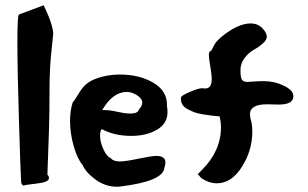

<svg xmlns="http://www.w3.org/2000/svg" viewBox="-20 -702 1168 729"><path d="M46 -541Q46 -645 52 -647L146 -682Q182 -606 182 -573Q182 -568 175 -504.5Q168 -441 168 -360Q168 -264 166 -210L160 -39Q166 -33 166 -26Q166 -10 119 -5Q72 0 70 3Q60 0 60 -16Q58 -47 52 -242.5Q46 -438 46 -541Z M246 -243Q246 -282 256 -313Q264 -322 277 -344Q290 -366 303 -378.5Q316 -391 336 -400Q382 -419 436 -419Q508 -419 561 -388.5Q614 -358 614 -304V-297Q616 -290 616 -276Q616 -233 576 -209.5Q536 -186 478 -186Q414 -186 366 -212Q360 -204 360 -187Q360 -162 373 -134.5Q386 -107 400 -102Q410 -89 436 -89Q456 -89 506 -99.5Q556 -110 574 -110Q608 -110 608 -85Q608 -76 604 -65Q600 -14 438 6Q434 7 424 7Q380 7 343 -20Q306 -47 294 -75Q274 -98 260 -146.5Q246 -195 246 -243ZM368 -284H370H378Q398 -284 426 -277.5Q454 -271 472 -271H480Q504 -272 508 -287Q520 -300 520 -312Q520 -328 500 -340.5Q480 -353 462 -353Q408 -353 368 -284Z M667 -331Q666 -338 699.5 -352.5Q733 -367 747 -367Q749 -367 753.5 -366.5Q758 -366 759 -366Q784 -366 784 -402Q784 -417 778.5 -449.5Q773 -482 773 -492Q773 -509 782 -509L795 -534Q810 -558 853 -585.5Q896 -613 932 -613Q959 -613 977 -594Q993 -577 993 -563Q993 -550 977.5 -536.5Q962 -523 943 -512.5Q924 -502 908.5 -481.5Q893 -461 893 -436Q893 -408 898.5 -399.5Q904 -391 919 -391Q924 -391 944.5 -392.5Q965 -394 981 -394Q1022 -394 1058 -376.5Q1094 -359 1094 -337Q1094 -305 1039 -305Q1032 -305 1017 -305.5Q1002 -306 994 -306Q929 -306 929 -268Q929 -264 931 -252Q938 -231 938 -202Q938 -131 898.5 -68.5Q859 -6 803 -6Q774 -6 744 -26L731 -41L747 -57Q819 -129 819 -219Q819 -237 814 -260Q793 -262 784.5 -263Q776 -264 753 -267.5Q730 -271 718.5 -275.5Q707 -280 692.5 -287.5Q678 -295 672 -306Q666 -317 667 -331Z"/></svg>

Font: NaniFont Regular
Style: Regular
Weight: 400
Designer: Nanigashitei
Version: Version 1.036